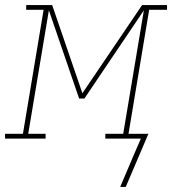

<svg xmlns="http://www.w3.org/2000/svg" viewBox="-54 -550 683 762"><path d="M445 192H423Q435 164 447 135.5Q459 107 471 79L505 0H364V-19H435L517 -509L281 -159H260L140 -509L58 -19H127V0H-34V-19H37L119 -511H50V-530H153L273 -180L510 -530H609V-511H538L456 -19H535Z"/></svg>

Font: Iosevka Slab ThExObl
Style: Regular
Weight: 100
Width: 7
Italic angle: -9°
Monospace: yes
Designer: Belleve Invis
Foundry: Belleve Invis
Version: Version 11.1.1; ttfautohint (v1.8.3)